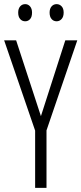

<svg xmlns="http://www.w3.org/2000/svg" viewBox="-20 -909 394 929"><path d="M178 -347 296 -714H354L205 -278V0H150V-277L0 -714H58ZM68 -848Q68 -867 77.5 -878Q87 -889 102 -889Q116 -889 125.5 -878Q135 -867 135 -848Q135 -827 125.5 -816.5Q116 -806 102 -806Q87 -806 77.5 -817Q68 -828 68 -848ZM220 -848Q220 -867 229.5 -878Q239 -889 254 -889Q268 -889 278 -878.5Q288 -868 288 -848Q288 -828 278 -817Q268 -806 254 -806Q239 -806 229.5 -817Q220 -828 220 -848Z"/></svg>

Font: Noto Sans Khmer ExtraCondensed Light
Style: Regular
Weight: 300
Width: 2
Designer: Danh Hong and the Monotype Design Team
Foundry: Monotype Imaging Inc.
Version: Version 2.004; ttfautohint (v1.8.4.7-5d5b)